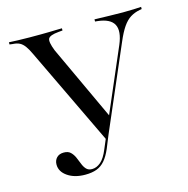

<svg xmlns="http://www.w3.org/2000/svg" viewBox="-90 -658 742 757"><g transform="rotate(-15 281.0 -280.0)"><path d="M286.3 -94.4 91.9 -500.8Q81.5 -523.4 72.2 -535.9Q62.9 -548.4 52 -554Q41.1 -559.7 24.2 -560.5L11.3 -562.1V-571Q26.6 -570.2 47.6 -569.4Q68.5 -568.5 94.4 -568.5H97.6H104Q124.2 -568.5 142.3 -568.5Q160.5 -568.5 176.6 -569Q192.7 -569.4 205.2 -569.8Q217.7 -570.2 227.4 -570.2V-561.3L210.5 -559.7Q175 -556.5 168.5 -544.4Q162.1 -532.3 177.4 -493.5L321 -184.7L309.7 -171L429 -448.4Q450.8 -500 436.3 -527.8Q421.8 -555.6 370.2 -561.3L360.5 -562.1V-571Q387.9 -570.2 420.2 -569.4Q452.4 -568.5 475.8 -568.5Q501.6 -568.5 520.2 -569.4Q538.7 -570.2 550.8 -571V-562.1L541.9 -560.5Q521 -556.5 504 -546Q487.1 -535.5 472.6 -514.5Q458.1 -493.5 442.7 -457.3ZM167.7 11.3Q124.2 11.3 96 -8.1Q67.7 -27.4 67.7 -56.5Q67.7 -73.4 78.2 -84.3Q88.7 -95.2 107.3 -95.2Q125 -95.2 134.7 -85.9Q144.4 -76.6 150.4 -63.3Q156.5 -50 161.7 -35.9Q166.9 -21.8 175.4 -12.5Q183.9 -3.2 199.2 -3.2Q217.7 -3.2 234.7 -17.7Q251.6 -32.3 265.3 -66.1L296 -138.7L301.6 -130.6L275 -65.3Q262.9 -37.1 248.4 -20.2Q233.9 -3.2 214.5 4Q195.2 11.3 167.7 11.3Z"/></g></svg>

Font: Playfair 144pt SemiCondensed Light
Style: Regular
Weight: 300
Width: 4
Designer: Claus Eggers Sørensen
Foundry: Claus Eggers Sørensen
Version: Version 2.203